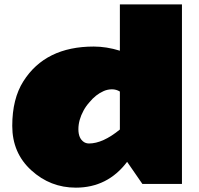

<svg xmlns="http://www.w3.org/2000/svg" viewBox="-20 -842 912 879"><path d="M409.2 -628.9Q467.3 -628.9 528.8 -609.9V-821.8H813V0H631.8L562 -101.1Q472.7 17.1 327.1 17.1Q210.4 17.1 123.3 -62.3Q36.1 -141.6 36.1 -265.6Q36.1 -389.6 86.9 -469.7Q187.5 -628.9 409.2 -628.9ZM528.8 -422.9Q512.2 -433.1 492.7 -433.1Q473.1 -433.1 455.1 -425.3Q418 -409.2 388.7 -373Q373 -355.5 362.3 -335.4Q338.9 -292.5 338.9 -250.2Q338.9 -208 364.7 -191.4Q374 -185.5 387.2 -185.1Q450.7 -185.1 528.8 -249Z"/></svg>

Font: Fz Rammetto One
Style: Regular
Weight: 400
Designer: Vernon Adams
Foundry: Vernon Adams
Version: Vit hóa bi c Thuy @ FontZin.Com